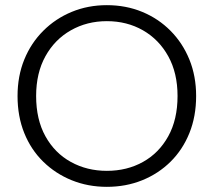

<svg xmlns="http://www.w3.org/2000/svg" viewBox="-20 -717 828 744"><path d="M394 7Q321 7 258 -18.5Q195 -44 147.5 -90.5Q100 -137 74 -201.5Q48 -266 48 -345Q48 -422 74 -486Q100 -550 147.5 -597.5Q195 -645 258 -671Q321 -697 394 -697Q468 -697 531 -671Q594 -645 641 -597.5Q688 -550 714 -486Q740 -422 740 -345Q740 -266 714 -201.5Q688 -137 641 -90.5Q594 -44 531 -18.5Q468 7 394 7ZM394 -55Q472 -55 534 -89.5Q596 -124 632 -189Q668 -254 668 -345Q668 -434 632 -499Q596 -564 534 -599.5Q472 -635 394 -635Q317 -635 254.5 -599.5Q192 -564 156 -499Q120 -434 120 -345Q120 -254 156 -189Q192 -124 254.5 -89.5Q317 -55 394 -55Z"/></svg>

Font: Parkinsans Light Light
Style: Regular
Weight: 300
Version: Version 1.000